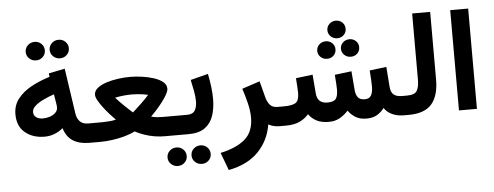

<svg xmlns="http://www.w3.org/2000/svg" viewBox="-58 -873 3342 1300"><g transform="rotate(-5 1613.0 -223.5)"><path d="M310.5 -650.4Q310.5 -676.8 329.6 -695.1Q348.6 -713.4 376 -713.4Q403.3 -713.4 422.1 -695.1Q440.9 -676.8 440.9 -650.4Q440.9 -624 422.1 -605.7Q403.3 -587.4 376 -587.4Q348.6 -587.4 329.6 -605.7Q310.5 -624 310.5 -650.4ZM147.5 -650.4Q147.5 -676.8 166.7 -695.1Q186 -713.4 212.9 -713.4Q240.2 -713.4 259 -695.1Q277.8 -676.8 277.8 -650.4Q277.8 -624 259 -605.7Q240.2 -587.4 212.9 -587.4Q186 -587.4 166.7 -605.7Q147.5 -624 147.5 -650.4ZM524.9 0Q455.6 0 412.4 -27.6Q369.1 -55.2 351.1 -114.7Q294.9 -67.9 226.1 -67.9Q147 -67.9 94.2 -110.8Q41.5 -153.8 41.5 -236.3Q41.5 -296.9 76.4 -341.3Q111.3 -385.7 168.7 -417Q226.1 -448.2 293.9 -468.8L290.5 -492.2L400.9 -514.6L446.8 -203.6Q451.7 -171.9 470.9 -151.6Q490.2 -131.3 526.9 -131.3H541.5V0ZM326.2 -259.3Q326.2 -266.1 325 -274.2Q323.7 -282.2 322.3 -291.5L313 -348.1Q272.9 -334.5 238.5 -317.9Q204.1 -301.3 182.9 -282Q161.6 -262.7 161.6 -240.7Q161.6 -218.3 179 -205.1Q196.3 -191.9 224.6 -191.9Q248.5 -191.9 271.7 -199.5Q294.9 -207 310.5 -221.9Q326.2 -236.8 326.2 -259.3Z M835.4 -420.9Q874 -420.9 916.7 -415Q959.5 -409.2 997.1 -397Q1034.7 -384.8 1058.1 -365.7Q1081.5 -346.7 1081.5 -320.3Q1081.5 -304.2 1068.6 -280.8Q1055.7 -257.3 1035.6 -231.2Q1015.6 -205.1 994.1 -181.2Q972.7 -157.2 955.6 -140.6Q978 -134.3 999 -132.8Q1020 -131.3 1037.6 -131.3H1113.8V0H1038.1Q981.9 0 931.4 -13.2Q880.9 -26.4 835.4 -50.3Q804.2 -34.2 763.4 -22.9Q722.7 -11.7 679.9 -5.9Q637.2 0 599.1 0H522V-131.3H599.6Q611.8 -131.3 632.8 -131.8Q653.8 -132.3 676.5 -134.3Q699.2 -136.2 715.8 -141.1Q699.2 -157.2 677.7 -181.2Q656.2 -205.1 636.2 -231.4Q616.2 -257.8 603 -281.2Q589.8 -304.7 589.8 -320.3Q589.8 -346.7 613.3 -365.7Q636.7 -384.8 674.1 -397Q711.4 -409.2 754.2 -415Q796.9 -420.9 835.4 -420.9ZM835.9 -301.3Q812 -301.3 783 -298.6Q753.9 -295.9 723.6 -289.1Q746.1 -263.7 772.2 -238.3Q798.3 -212.9 816.9 -196Q835.4 -179.2 835.4 -179.2Q835.4 -179.2 854.2 -196Q873 -212.9 899.4 -238.3Q925.8 -263.7 948.2 -289.1Q918.5 -295.9 889.2 -298.6Q859.9 -301.3 835.9 -301.3Z M1198.7 0H1093.3V-131.3H1198.7Q1238.3 -131.3 1252.7 -155.3Q1267.1 -179.2 1267.1 -216.3Q1267.1 -249.5 1259.8 -288.3Q1252.4 -327.1 1244.1 -364.3L1363.8 -395Q1373 -350.6 1378.4 -306.9Q1383.8 -263.2 1383.8 -223.6Q1383.8 -159.7 1366.7 -109.1Q1349.6 -58.6 1309.1 -29.3Q1268.6 0 1198.7 0ZM1205.1 145.5Q1205.1 119.1 1224.1 100.8Q1243.2 82.5 1270.5 82.5Q1297.9 82.5 1316.7 100.8Q1335.4 119.1 1335.4 145.5Q1335.4 171.9 1316.7 190.2Q1297.9 208.5 1270.5 208.5Q1243.2 208.5 1224.1 190.2Q1205.1 171.9 1205.1 145.5ZM1042 145.5Q1042 119.1 1061.3 100.8Q1080.6 82.5 1107.4 82.5Q1134.8 82.5 1153.6 100.8Q1172.4 119.1 1172.4 145.5Q1172.4 171.9 1153.6 190.2Q1134.8 208.5 1107.4 208.5Q1080.6 208.5 1061.3 190.2Q1042 171.9 1042 145.5Z M1817.9 0Q1793.9 0 1774.2 -5.4Q1754.4 -10.7 1741.2 -19Q1723.6 89.8 1650.4 165.3Q1577.1 240.7 1447.8 265.6L1402.8 145.5Q1511.2 122.1 1570.1 71.8Q1628.9 21.5 1628.9 -75.7Q1628.9 -119.6 1616 -173.1Q1603 -226.6 1586.9 -274.4L1708 -314.5L1736.3 -205.6Q1744.6 -172.4 1762.2 -151.9Q1779.8 -131.3 1812.5 -131.3H1831.5V0Z M2195.3 -618.7Q2195.3 -644 2213.6 -661.4Q2231.9 -678.7 2257.8 -678.7Q2283.7 -678.7 2301.5 -661.4Q2319.3 -644 2319.3 -618.7Q2319.3 -593.3 2301.5 -576.2Q2283.7 -559.1 2257.8 -559.1Q2231.9 -559.1 2213.6 -576.4Q2195.3 -593.8 2195.3 -618.7ZM2275.9 -485.8Q2275.9 -511.2 2294.2 -528.3Q2312.5 -545.4 2338.4 -545.4Q2364.3 -545.4 2382.1 -528.3Q2399.9 -511.2 2399.9 -485.8Q2399.9 -460.4 2382.1 -443.4Q2364.3 -426.3 2338.4 -426.3Q2312.5 -426.3 2294.2 -443.4Q2275.9 -460.4 2275.9 -485.8ZM2114.7 -485.8Q2114.7 -511.2 2133.1 -528.3Q2151.4 -545.4 2177.2 -545.4Q2203.1 -545.4 2220.9 -528.3Q2238.8 -511.2 2238.8 -485.8Q2238.8 -460.4 2220.9 -443.4Q2203.1 -426.3 2177.2 -426.3Q2151.4 -426.3 2133.1 -443.4Q2114.7 -460.4 2114.7 -485.8ZM2407.7 0Q2363.3 0 2333.5 -18.3Q2303.7 -36.6 2283.7 -64.9Q2258.3 -36.1 2226.3 -18.1Q2194.3 0 2152.3 0Q2101.6 0 2068.6 -17.3Q2035.6 -34.7 2015.1 -64Q1988.8 -34.2 1952.1 -17.1Q1915.5 0 1856.9 0H1812V-131.3H1857.9Q1913.1 -131.3 1937 -146.2Q1960.9 -161.1 1960.9 -213.9Q1960.9 -225.1 1959.2 -255.6Q1957.5 -286.1 1955.1 -314L2069.3 -328.1L2079.6 -201.7Q2084 -131.3 2153.3 -131.3Q2196.3 -131.3 2210.7 -150.4Q2225.1 -169.4 2225.1 -213.9Q2225.1 -224.6 2223.4 -255.4Q2221.7 -286.1 2219.2 -314L2333.5 -328.1L2343.8 -201.7Q2345.7 -169.9 2359.9 -150.6Q2374 -131.3 2407.2 -131.3Q2438 -131.3 2450.4 -152.6Q2462.9 -173.8 2462.9 -213.9Q2462.9 -231.4 2461.2 -262Q2459.5 -292.5 2457 -322.8L2571.3 -336.9L2581.5 -201.7Q2584 -163.6 2603.3 -147.5Q2622.6 -131.3 2661.1 -131.3H2675.8V0H2662.1Q2616.2 0 2581.5 -16.4Q2546.9 -32.7 2528.3 -61.5Q2508.8 -34.7 2480 -17.3Q2451.2 0 2407.7 0Z M2656.2 -131.3H2693.8Q2746.6 -131.3 2761.7 -157Q2776.9 -182.6 2776.9 -231.4V-682.1H2899.4V-222.2Q2899.4 -112.3 2850.8 -56.2Q2802.2 0 2693.4 0H2656.2Z M3157.7 -682.1V-0.5H3035.6V-682.1Z"/></g></svg>

Font: Vazirmatn RD FD
Style: Bold
Weight: 700
Designer: Saber Rastikerdar
Foundry: Saber Rastikerdar
Version: Version 33.003